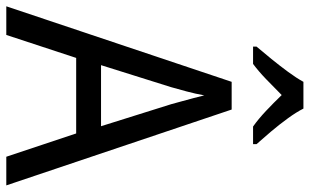

<svg xmlns="http://www.w3.org/2000/svg" viewBox="-207 -777 984 610"><g transform="rotate(90 285.0 -472.0)"><path d="M478 0 404 -222H164L91 0H0L240 -716H328L569 0ZM311 -524Q308 -535 302.5 -555Q297 -575 291.5 -595.5Q286 -616 283 -629Q278 -601 270.5 -573Q263 -545 257 -524L187 -301H381ZM325 -944Q336 -922 356 -894.5Q376 -867 398 -841Q420 -815 438 -795V-784H382Q358 -801 332.5 -825Q307 -849 282 -875Q256 -849 231 -825Q206 -801 183 -784H128V-795Q146 -816 167.5 -842.5Q189 -869 208.5 -895.5Q228 -922 240 -944Z"/></g></svg>

Font: Noto Sans Sinhala UI SemiCondensed
Style: Regular
Weight: 400
Width: 4
Designer: Jelle Bosma - Monotype Design Team
Foundry: Monotype Imaging Inc.
Version: Version 2.006; ttfautohint (v1.8.4.7-5d5b)